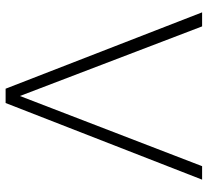

<svg xmlns="http://www.w3.org/2000/svg" viewBox="-48 -692 740 684"><g transform="rotate(90 322.0 -350.0)"><path d="M296 0 24 -700H74L322 -51L572 -700H620L347 0Z"/></g></svg>

Font: DM Sans 20pt ExtraLight
Style: Regular
Weight: 250
Version: Version 4.004;gftools[0.9.30]